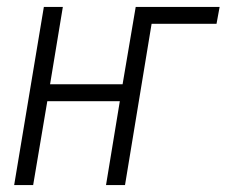

<svg xmlns="http://www.w3.org/2000/svg" viewBox="-20 -536 656 556"><path d="M107 -516H162L125 -292H335L373 -516H616L607 -467H419L342 0H287L327 -243H117L76 0H21Z"/></svg>

Font: IBM Plex Mono Light
Style: Italic
Weight: 300
Italic angle: -9°
Monospace: yes
Designer: Mike Abbink, Paul van der Laan, Pieter van Rosmalen
Foundry: Bold Monday
Version: Version 2.3